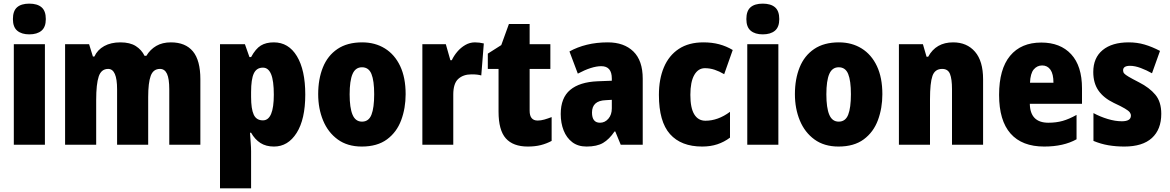

<svg xmlns="http://www.w3.org/2000/svg" viewBox="-20 -796 6435 1056"><path d="M141 -776Q185 -776 208.5 -756Q232 -736 232 -691Q232 -647 208 -627Q184 -607 141 -607Q99 -607 75 -627Q51 -647 51 -691Q51 -736 74 -756Q97 -776 141 -776ZM227 -553V0H56V-553Z M920 -563Q1000 -563 1041 -513.5Q1082 -464 1082 -360V0H911V-305Q911 -363 898.5 -390Q886 -417 860 -417Q823 -417 809 -379Q795 -341 795 -262V0H624V-305Q624 -417 575 -417Q537 -417 523 -375.5Q509 -334 509 -246V0H338V-553H470L491 -485H499Q516 -522 553 -542.5Q590 -563 642 -563Q695 -563 727 -542.5Q759 -522 775 -489H785Q806 -524 839.5 -543.5Q873 -563 920 -563Z M1486 -563Q1567 -563 1613 -487Q1659 -411 1659 -276Q1659 -140 1611.5 -65Q1564 10 1487 10Q1443 10 1412.5 -9.5Q1382 -29 1361 -66H1355Q1357 -34 1359 -9Q1361 16 1361 36V240H1190V-553H1327L1352 -482H1361Q1386 -528 1414.5 -545.5Q1443 -563 1486 -563ZM1426 -424Q1391 -424 1376 -392Q1361 -360 1361 -290V-263Q1361 -197 1375.5 -165.5Q1390 -134 1426 -134Q1486 -134 1486 -275Q1486 -352 1471 -388Q1456 -424 1426 -424Z M2211 -278Q2211 -201 2186.5 -135Q2162 -69 2108.5 -29.5Q2055 10 1970 10Q1891 10 1837.5 -29Q1784 -68 1757 -133.5Q1730 -199 1730 -278Q1730 -361 1756 -425.5Q1782 -490 1836 -526.5Q1890 -563 1972 -563Q2043 -563 2097 -529.5Q2151 -496 2181 -432.5Q2211 -369 2211 -278ZM1903 -277Q1903 -203 1919 -165Q1935 -127 1971 -127Q2008 -127 2023 -165Q2038 -203 2038 -278Q2038 -352 2023 -389Q2008 -426 1971 -426Q1935 -426 1919 -389Q1903 -352 1903 -277Z M2592 -563Q2616 -563 2641 -557L2627 -381Q2617 -384 2604.5 -385.5Q2592 -387 2573 -387Q2528 -387 2500.5 -362Q2473 -337 2473 -276V0H2303V-553H2432L2457 -465H2465Q2476 -489 2495 -511.5Q2514 -534 2539 -548.5Q2564 -563 2592 -563Z M2937 -133Q2955 -133 2974 -138.5Q2993 -144 3014 -152V-21Q2986 -6 2954.5 2Q2923 10 2883 10Q2802 10 2762 -35Q2722 -80 2722 -182V-417H2663V-501L2737 -548L2779 -664H2893V-553H3007V-417H2893V-187Q2893 -133 2937 -133Z M3323 -563Q3412 -563 3463.5 -513Q3515 -463 3515 -363V0H3394L3364 -73H3360Q3331 -30 3297 -10Q3263 10 3206 10Q3159 10 3127.5 -14Q3096 -38 3080 -78.5Q3064 -119 3064 -169Q3064 -258 3116 -301.5Q3168 -345 3267 -349L3345 -352V-364Q3345 -432 3287 -432Q3235 -432 3158 -391L3112 -513Q3155 -537 3208 -550Q3261 -563 3323 -563ZM3311 -245Q3236 -242 3236 -177Q3236 -121 3280 -121Q3307 -121 3326 -143Q3345 -165 3345 -200V-247Z M3842 10Q3726 10 3665 -58.5Q3604 -127 3604 -274Q3604 -361 3631.5 -426Q3659 -491 3713.5 -527Q3768 -563 3849 -563Q3896 -563 3935.5 -552.5Q3975 -542 4010 -521L3963 -388Q3936 -404 3910 -412.5Q3884 -421 3857 -421Q3820 -421 3798.5 -383.5Q3777 -346 3777 -274Q3777 -202 3798.5 -167Q3820 -132 3860 -132Q3929 -132 3995 -181V-39Q3963 -15 3925.5 -2.5Q3888 10 3842 10Z M4175 -776Q4219 -776 4242.5 -756Q4266 -736 4266 -691Q4266 -647 4242 -627Q4218 -607 4175 -607Q4133 -607 4109 -627Q4085 -647 4085 -691Q4085 -736 4108 -756Q4131 -776 4175 -776ZM4261 -553V0H4090V-553Z M4833 -278Q4833 -201 4808.5 -135Q4784 -69 4730.5 -29.5Q4677 10 4592 10Q4513 10 4459.5 -29Q4406 -68 4379 -133.5Q4352 -199 4352 -278Q4352 -361 4378 -425.5Q4404 -490 4458 -526.5Q4512 -563 4594 -563Q4665 -563 4719 -529.5Q4773 -496 4803 -432.5Q4833 -369 4833 -278ZM4525 -277Q4525 -203 4541 -165Q4557 -127 4593 -127Q4630 -127 4645 -165Q4660 -203 4660 -278Q4660 -352 4645 -389Q4630 -426 4593 -426Q4557 -426 4541 -389Q4525 -352 4525 -277Z M5222 -563Q5298 -563 5342.5 -511.5Q5387 -460 5387 -360V0H5216V-306Q5216 -361 5205 -389Q5194 -417 5162 -417Q5122 -417 5108.5 -378.5Q5095 -340 5095 -250V0H4924V-553H5056L5076 -484H5085Q5128 -563 5222 -563Z M5707 -562Q5812 -562 5871.5 -497.5Q5931 -433 5931 -310V-225H5644Q5646 -121 5746 -121Q5789 -121 5824.5 -131Q5860 -141 5901 -164V-30Q5830 10 5723 10Q5601 10 5538 -61.5Q5475 -133 5475 -274Q5475 -416 5535.5 -489Q5596 -562 5707 -562ZM5712 -436Q5684 -436 5665.5 -414Q5647 -392 5645 -341H5774Q5774 -389 5757.5 -412.5Q5741 -436 5712 -436Z M6367 -170Q6367 -84 6315.5 -37Q6264 10 6164 10Q6118 10 6076.5 3Q6035 -4 5994 -21V-174Q6031 -154 6072.5 -141.5Q6114 -129 6150 -129Q6200 -129 6200 -160Q6200 -170 6193.5 -178.5Q6187 -187 6167 -199Q6147 -211 6106 -230Q6050 -257 6021.5 -298Q5993 -339 5993 -400Q5993 -478 6044.5 -520.5Q6096 -563 6188 -563Q6234 -563 6275 -551Q6316 -539 6360 -516L6316 -393Q6286 -410 6254 -422Q6222 -434 6195 -434Q6157 -434 6157 -409Q6157 -399 6163 -392Q6169 -385 6187.5 -374Q6206 -363 6245 -343Q6302 -314 6334.5 -275Q6367 -236 6367 -170Z"/></svg>

Font: Noto Sans Telugu Condensed Black
Style: Regular
Weight: 900
Width: 3
Designer: Jelle Bosma - Monotype Design Team
Foundry: Monotype Imaging Inc.
Version: Version 2.005; ttfautohint (v1.8.4.7-5d5b)